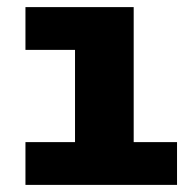

<svg xmlns="http://www.w3.org/2000/svg" viewBox="-20 -520 540 540"><path d="M51.6 0V-120.3H191V-379.7H51.6V-500H356V-120.3H477.9V0Z"/></svg>

Font: Trispace Thin
Style: Regular
Weight: 100
Designer: Tyler Finck
Foundry: Etcetera Type Company
Version: Version 1.210